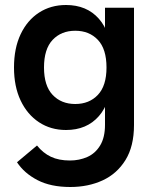

<svg xmlns="http://www.w3.org/2000/svg" viewBox="-20 -561 617 768"><path d="M261 187Q183 187 130 159.5Q77 132 48 88L128 21Q152 51 183.5 66Q215 81 260 81Q297 81 329 67Q361 53 380.5 21Q400 -11 400 -62V-157L416 -291L400 -419V-530H516V-61Q516 24 482 79Q448 134 390.5 160.5Q333 187 261 187ZM244 -41Q183 -41 136 -72Q89 -103 62.5 -159Q36 -215 36 -291Q36 -368 62.5 -424Q89 -480 136 -510.5Q183 -541 244 -541Q327 -541 375.5 -486Q424 -431 424 -334V-249Q424 -152 375.5 -96.5Q327 -41 244 -41ZM281 -145Q337 -145 371.5 -181.5Q406 -218 406 -291Q406 -365 371.5 -401.5Q337 -438 281 -438Q225 -438 190.5 -401.5Q156 -365 156 -291Q156 -218 190.5 -181.5Q225 -145 281 -145Z"/></svg>

Font: Radio Canada Big Medium
Style: Regular
Weight: 500
Designer: Étienne Aubert Bonn
Foundry: Coppers and Brasses
Version: Version 1.001